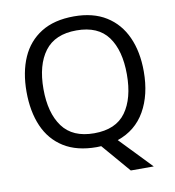

<svg xmlns="http://www.w3.org/2000/svg" viewBox="-95 -809 971 1063"><g transform="rotate(-10 390.5 -277.5)"><path d="M720 -358Q720 -227 667.5 -135Q615 -43 512 -8L683 170H554L416 9Q410 9 403.5 9.5Q397 10 391 10Q280 10 206.5 -36Q133 -82 97 -165Q61 -248 61 -359Q61 -469 97 -551Q133 -633 206.5 -679Q280 -725 392 -725Q499 -725 572 -679.5Q645 -634 682.5 -551.5Q720 -469 720 -358ZM156 -358Q156 -223 213 -145.5Q270 -68 391 -68Q513 -68 569 -145.5Q625 -223 625 -358Q625 -493 569 -569.5Q513 -646 392 -646Q271 -646 213.5 -569.5Q156 -493 156 -358Z"/></g></svg>

Font: Noto Sans Old South Arabian
Style: Regular
Weight: 400
Designer: Monotype Design Team
Foundry: Monotype Imaging Inc.
Version: Version 2.001; ttfautohint (v1.8.4.7-5d5b)